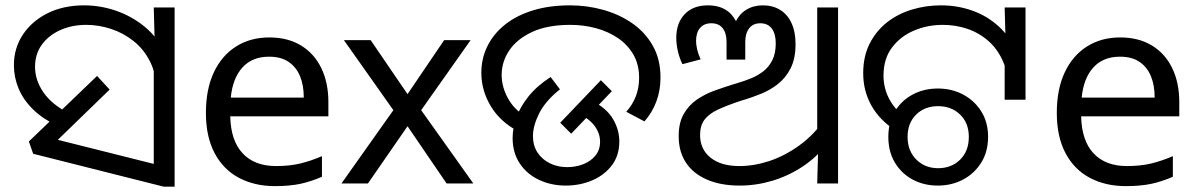

<svg xmlns="http://www.w3.org/2000/svg" viewBox="-20 -686 4481 718"><path d="M192 -217Q139 -242 103 -277.5Q67 -313 49.5 -355Q32 -397 32 -442Q32 -506 65.5 -556.5Q99 -607 158 -636.5Q217 -666 295 -666Q355 -666 413.5 -646Q472 -626 520.5 -586.5Q569 -547 597.5 -487Q626 -427 626 -347L565 -344Q565 -408 541.5 -455Q518 -502 479.5 -532.5Q441 -563 395 -578Q349 -593 303 -593Q249 -593 205.5 -573.5Q162 -554 136.5 -519Q111 -484 111 -436Q111 -387 141.5 -342Q172 -297 233 -265L192 -217ZM555 -482 559 -510 555 -658H633V12H592L104 -111L88 -157L343 -402L390 -351L160 -128L153 -174L615 -58L555 -6Z M987 -546Q1056 -546 1105.5 -516Q1155 -486 1181.5 -431.5Q1208 -377 1208 -304V-251H841Q843 -160 887.5 -112.5Q932 -65 1012 -65Q1063 -65 1102.5 -74.5Q1142 -84 1184 -102V-25Q1143 -7 1103 1.5Q1063 10 1008 10Q932 10 873.5 -21Q815 -52 782.5 -113.5Q750 -175 750 -264Q750 -352 779.5 -415Q809 -478 862.5 -512Q916 -546 987 -546ZM986 -474Q923 -474 886.5 -433.5Q850 -393 843 -321H1116Q1116 -367 1102 -401Q1088 -435 1059.5 -454.5Q1031 -474 986 -474Z M1451 -274 1266 -536H1366L1504 -334L1641 -536H1740L1555 -274L1750 0H1650L1504 -214L1356 0H1257Z M1916 -196Q1850 -231 1815 -289.5Q1780 -348 1780 -414Q1780 -467 1802.5 -513Q1825 -559 1868 -593.5Q1911 -628 1972.5 -647Q2034 -666 2112 -666Q2176 -666 2236.5 -649Q2297 -632 2345 -598.5Q2393 -565 2421.5 -514.5Q2450 -464 2450 -396Q2450 -348 2434.5 -306.5Q2419 -265 2390 -232L2322 -268Q2346 -295 2358 -326.5Q2370 -358 2370 -395Q2370 -445 2348.5 -482Q2327 -519 2291 -543.5Q2255 -568 2209 -580.5Q2163 -593 2113 -593Q2027 -593 1970 -566.5Q1913 -540 1884.5 -497.5Q1856 -455 1856 -406Q1856 -361 1879.5 -318.5Q1903 -276 1943 -253L1916 -196ZM1897 -170Q1897 -207 1911 -246.5Q1925 -286 1956 -325Q1987 -364 2039 -398L2074 -352Q2019 -308 1996 -261.5Q1973 -215 1973 -177Q1973 -141 1990.5 -115Q2008 -89 2037 -75Q2066 -61 2101 -61Q2132 -61 2160 -71.5Q2188 -82 2206 -103.5Q2224 -125 2224 -156Q2224 -187 2204 -214.5Q2184 -242 2141 -263L2192 -310Q2248 -282 2272 -241.5Q2296 -201 2296 -157Q2296 -104 2267.5 -67Q2239 -30 2193.5 -11Q2148 8 2096 8Q2041 8 1995.5 -13.5Q1950 -35 1923.5 -75Q1897 -115 1897 -170ZM2075 -227 2227 -386 2268 -345 2116 -186Z M2746 8Q2675 8 2623.5 -14.5Q2572 -37 2545 -78Q2518 -119 2518 -177Q2518 -227 2537 -260Q2556 -293 2586 -313.5Q2616 -334 2650.5 -346.5Q2685 -359 2717 -369L2740 -376Q2764 -383 2788.5 -393Q2813 -403 2834 -419Q2855 -435 2868 -460.5Q2881 -486 2881 -524Q2881 -560 2866 -579.5Q2851 -599 2823 -599Q2796 -599 2781.5 -580Q2767 -561 2767 -529V-463H2697V-530Q2697 -562 2682.5 -580.5Q2668 -599 2640 -599Q2613 -599 2598 -581.5Q2583 -564 2583 -533Q2583 -519 2587 -501.5Q2591 -484 2600 -464L2532 -446Q2520 -471 2514.5 -496.5Q2509 -522 2509 -544Q2509 -600 2540.5 -633Q2572 -666 2627 -666Q2686 -666 2717 -629.5Q2748 -593 2748 -534H2717Q2717 -575 2731 -604.5Q2745 -634 2771.5 -650Q2798 -666 2833 -666Q2870 -666 2897.5 -649Q2925 -632 2940 -599.5Q2955 -567 2955 -521Q2955 -466 2936 -429.5Q2917 -393 2887.5 -370.5Q2858 -348 2826.5 -335.5Q2795 -323 2770 -315L2750 -309Q2699 -292 2665.5 -276.5Q2632 -261 2615 -239Q2598 -217 2598 -181Q2598 -128 2637 -96.5Q2676 -65 2745 -65Q2800 -65 2857.5 -84Q2915 -103 2969.5 -142.5Q3024 -182 3066 -242L3071 -146Q3033 -97 2980.5 -62.5Q2928 -28 2868 -10Q2808 8 2746 8ZM3040 -143 3036 -175V-658H3114V0H3036Z M3329 -198Q3268 -238 3238 -292.5Q3208 -347 3208 -412Q3208 -475 3232 -522.5Q3256 -570 3296.5 -602Q3337 -634 3389.5 -650Q3442 -666 3499 -666Q3560 -666 3615.5 -646.5Q3671 -627 3714.5 -587.5Q3758 -548 3783 -488.5Q3808 -429 3808 -348H3751Q3751 -410 3731 -456Q3711 -502 3676.5 -532.5Q3642 -563 3598 -578Q3554 -593 3506 -593Q3448 -593 3397.5 -571.5Q3347 -550 3315.5 -508Q3284 -466 3284 -404Q3284 -358 3303.5 -319.5Q3323 -281 3357 -254L3329 -198ZM3737 -475 3741 -513 3737 -658H3815V-313H3737ZM3487 8Q3435 8 3393 -14.5Q3351 -37 3326.5 -78Q3302 -119 3302 -174Q3302 -229 3326.5 -269.5Q3351 -310 3393 -332.5Q3435 -355 3487 -355Q3539 -355 3581.5 -332.5Q3624 -310 3649.5 -269.5Q3675 -229 3675 -174Q3675 -119 3649.5 -78Q3624 -37 3581.5 -14.5Q3539 8 3487 8ZM3488 -57Q3538 -57 3570.5 -89Q3603 -121 3603 -174Q3603 -226 3570.5 -257.5Q3538 -289 3488 -289Q3438 -289 3406 -257.5Q3374 -226 3374 -174Q3374 -122 3406.5 -89.5Q3439 -57 3488 -57Z M4169 -546Q4238 -546 4287.5 -516Q4337 -486 4363.5 -431.5Q4390 -377 4390 -304V-251H4023Q4025 -160 4069.5 -112.5Q4114 -65 4194 -65Q4245 -65 4284.5 -74.5Q4324 -84 4366 -102V-25Q4325 -7 4285 1.5Q4245 10 4190 10Q4114 10 4055.5 -21Q3997 -52 3964.5 -113.5Q3932 -175 3932 -264Q3932 -352 3961.5 -415Q3991 -478 4044.5 -512Q4098 -546 4169 -546ZM4168 -474Q4105 -474 4068.5 -433.5Q4032 -393 4025 -321H4298Q4298 -367 4284 -401Q4270 -435 4241.5 -454.5Q4213 -474 4168 -474Z"/></svg>

Font: oriya25
Style: Book
Weight: 400
Designer: Jelle Bosma - Monotype Design Team
Foundry: Monotype Imaging Inc.
Version: Version 2.003